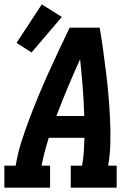

<svg xmlns="http://www.w3.org/2000/svg" viewBox="-24 -862 644 882"><path d="M-4 0V-101H48Q57 -156 74 -209.5Q91 -263 111 -316Q131 -369 153 -422Q175 -475 198.5 -527Q222 -579 246.5 -631Q271 -683 296 -735H434Q443 -683 450 -631Q457 -579 463.5 -527Q470 -475 474.5 -422Q479 -369 481.5 -316Q484 -263 483 -209Q482 -155 473 -101H512V0H301V-101H353Q359 -133 361 -165Q363 -197 364 -229H200Q190 -197 181.5 -165Q173 -133 167 -101H206V0ZM235 -329H363Q361 -395 356 -460Q351 -525 344 -590Q315 -526 287.5 -460.5Q260 -395 235 -329ZM121 -621 52 -665 168 -842 260 -784Z"/></svg>

Font: Iosevka Curly Slab ExObl
Style: Bold
Weight: 700
Width: 7
Italic angle: -9°
Monospace: yes
Designer: Belleve Invis
Foundry: Belleve Invis
Version: Version 11.0.0; ttfautohint (v1.8.3)